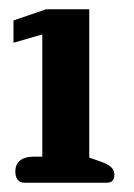

<svg xmlns="http://www.w3.org/2000/svg" viewBox="-20 -781 288 413"><path d="M13 -412Q13 -428 23.5 -436Q34 -444 52 -444H71V-707L9 -689V-737L79 -761H172V-442L195 -434Q212 -428 219 -421.5Q226 -415 226 -405Q226 -388 210 -388H32Q23 -388 18 -394.5Q13 -401 13 -412Z"/></svg>

Font: Maitree
Style: Bold
Weight: 700
Designer: CadsonDemak Team
Foundry: CadsonDemak
Version: Version 1.002